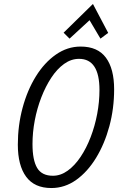

<svg xmlns="http://www.w3.org/2000/svg" viewBox="-20 -939 624 969"><path d="M239 10Q154 10 112 -47Q70 -104 70 -209Q70 -306 94 -395Q118 -484 161 -553.5Q204 -623 262 -663.5Q320 -704 387 -704Q473 -704 514.5 -648Q556 -592 556 -488Q556 -391 532 -302Q508 -213 465 -142.5Q422 -72 364.5 -31Q307 10 239 10ZM247 -52Q286 -52 321.5 -77.5Q357 -103 386.5 -147Q416 -191 437.5 -247Q459 -303 470.5 -364Q482 -425 482 -485Q482 -642 379 -642Q339 -642 303.5 -616.5Q268 -591 239 -547Q210 -503 188.5 -447.5Q167 -392 155.5 -331.5Q144 -271 144 -212Q144 -131 167.5 -91.5Q191 -52 247 -52ZM331 -744 301 -774 449 -919 526 -773 487 -744 432 -837Z"/></svg>

Font: Ubuntu Sans Condensed
Style: Italic
Weight: 400
Width: 3
Italic angle: -13.5°
Designer: Dalton Maag Ltd
Foundry: Dalton Maag Ltd
Version: Version 1.006; ttfautohint (v1.8.4.7-5d5b)